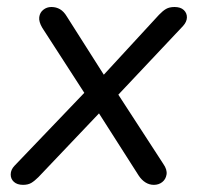

<svg xmlns="http://www.w3.org/2000/svg" viewBox="-20 -513 565 540"><path d="M44.8 6.9Q28.3 6.9 19 -1.6Q9.8 -10 10.1 -22.9Q10.3 -35.8 20.9 -46.9L232.5 -268L231 -230.4L98.9 -434.8Q88.7 -452 90.4 -464.9Q92.1 -477.8 101.8 -485.5Q111.5 -493.3 124.5 -493.3Q138.1 -493.3 148.8 -487Q159.5 -480.7 167.7 -467L280.9 -288.8H259L427.2 -471.4Q437.9 -482.6 447.1 -487.9Q456.4 -493.3 470.9 -493.3Q487.9 -493.3 496.9 -484.8Q505.9 -476.3 505.7 -463.9Q505.4 -451.6 494.8 -439.9L299.4 -232.5L298.4 -268.9L439.3 -52Q450.6 -35.9 448.4 -22.2Q446.2 -8.6 436.2 -0.8Q426.3 6.9 412.8 6.9Q400.1 6.9 389.2 0.1Q378.3 -6.7 370 -19.3L247.9 -210.6L272.6 -209L88.1 -14.9Q77.4 -4.2 68.1 1.4Q58.8 6.9 44.8 6.9Z"/></svg>

Font: Nunito ExtraLight
Style: Italic
Weight: 200
Italic angle: -9°
Designer: Vernon Adams
Foundry: Vernon Adams
Version: Version 3.602